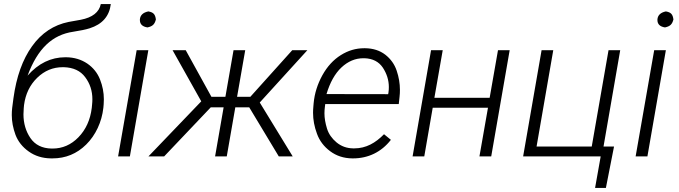

<svg xmlns="http://www.w3.org/2000/svg" viewBox="-20 -778 3375 955"><path d="M309.1 -493.2C307.6 -493.2 306.2 -493.2 304.7 -493.2C233.4 -493.2 170.9 -462.9 117.2 -401.9C167.5 -537.1 240.7 -605 344.2 -620.1C378.9 -625.5 405.8 -630.9 425.8 -637.2C488.8 -657.2 523.9 -697.3 531.2 -757.8H481.4C473.1 -717.3 439.9 -690.9 381.8 -679.7L321.3 -668.9C247.1 -653.8 186.5 -613.8 139.6 -548.3C92.3 -482.4 61.5 -396.5 46.9 -289.6L40.5 -240.7C39.1 -228.5 38.6 -216.8 38.6 -205.6C38.6 -173.3 44.9 -140.6 57.1 -107.4C69.8 -74.2 91.8 -46.4 123 -24.4C153.8 -2.4 190.9 9.3 233.4 9.8C235.8 9.8 238.8 9.8 241.2 9.8C306.2 9.8 362.3 -13.2 408.7 -59.1C455.6 -105.5 486.3 -170.9 494.1 -241.7L495.6 -258.3C496.1 -267.1 496.6 -275.9 496.6 -284.2C496.6 -317.9 490.2 -350.6 477.5 -382.8C464.8 -415 443.8 -441.4 414.1 -461.9C384.3 -481.9 349.6 -492.7 309.1 -493.2ZM297.4 -443.8C344.7 -442.4 380.4 -425.8 403.8 -394C427.7 -362.3 439.5 -325.7 439.5 -284.2C439.5 -275.4 439 -266.6 438 -257.8L436.5 -241.7C429.2 -181.6 406.7 -132.8 370.1 -95.2C333.5 -57.6 290.5 -39.1 241.2 -39.1C239.7 -39.1 237.8 -39.1 236.3 -39.1C189.5 -40 154.3 -57.6 131.3 -91.3C108.4 -125 96.7 -164.6 96.7 -209.5C96.7 -219.2 97.2 -229.5 98.1 -239.7L99.6 -255.9C106.9 -310.5 128.4 -355.5 165 -391.1C201.2 -426.3 243.7 -443.8 292 -443.8C293.9 -443.8 295.4 -443.8 297.4 -443.8Z M675.8 -681.2C675.8 -680.2 675.8 -679.2 675.8 -678.2C675.8 -657.7 688.5 -645.5 713.4 -641.6C738.3 -647 749 -656.2 755.4 -681.2C752 -707 743.2 -716.8 717.8 -721.2C691.4 -715.8 677.2 -702.1 675.8 -681.2ZM717.8 -528.3H659.7L567.4 0H626Z M1366.7 0H1436L1272 -268.1L1508.8 -528.3H1433.6L1225.1 -296.4H1159.2L1199.7 -528.3H1141.6L1101.1 -296.4H1031.7L903.8 -528.3H838.4L981 -273.9L718.3 0H796.4L1028.3 -244.1H1092.3L1049.8 0H1107.9L1150.4 -244.1H1219.7Z M1731.9 9.8C1733.4 9.8 1734.9 9.8 1736.3 9.8C1811 9.8 1877 -21.5 1924.3 -82.5L1890.1 -110.4C1847.7 -66.9 1800.3 -40 1742.7 -40C1740.7 -40 1738.3 -40 1736.3 -40C1704.1 -40.5 1676.8 -50.8 1653.8 -69.8C1630.9 -88.9 1614.7 -111.8 1606.4 -138.7C1598.1 -166 1593.8 -190.9 1593.8 -214.4C1593.8 -225.6 1594.7 -236.8 1596.2 -248.5L1597.7 -260.3H1963.4L1967.3 -295.9C1968.8 -308.1 1969.2 -319.8 1969.2 -331.5C1969.2 -362.8 1963.9 -394.5 1953.1 -426.3C1942.4 -458.5 1923.3 -484.9 1896.5 -505.9C1869.1 -526.9 1835.9 -537.6 1796.4 -538.1C1794.4 -538.1 1793 -538.1 1791 -538.1C1750.5 -538.1 1711.9 -526.9 1675.3 -503.9C1638.7 -481 1607.9 -447.8 1583.5 -403.8C1559.1 -359.4 1544.4 -313 1540 -264.2L1538.6 -247.6C1537.6 -237.3 1537.1 -227.1 1537.1 -216.8C1537.1 -182.6 1543.5 -147.9 1556.6 -112.8C1569.3 -77.6 1591.3 -48.8 1622.1 -25.9C1652.8 -2.9 1689.5 9.3 1731.9 9.8ZM1793.5 -488.3C1834 -486.8 1864.3 -471.2 1884.3 -441.4C1903.8 -411.6 1914.1 -379.4 1914.1 -345.2C1914.1 -335.9 1913.6 -326.7 1912.1 -316.9L1910.6 -309.6L1604 -310.1C1621.1 -367.2 1645.5 -411.6 1678.2 -442.4C1710.9 -473.1 1747.6 -488.3 1787.1 -488.3C1789.6 -488.3 1791.5 -488.3 1793.5 -488.3Z M2515.1 -528.3H2457L2415.5 -291.5H2140.6L2182.1 -528.3H2124L2032.2 0H2090.3L2132.3 -242.2H2407.2L2364.7 0H2423.3Z M2582 0H2967.8L2939.9 156.7H2993.7L3034.2 -49.3H2981.9L3064.9 -528.3H3006.8L2923.3 -49.3H2648.9L2731.9 -528.3H2673.8Z M3250 -681.2C3250 -680.2 3250 -679.2 3250 -678.2C3250 -657.7 3262.7 -645.5 3287.6 -641.6C3312.5 -647 3323.2 -656.2 3329.6 -681.2C3326.2 -707 3317.4 -716.8 3292 -721.2C3265.6 -715.8 3251.5 -702.1 3250 -681.2ZM3292 -528.3H3233.9L3141.6 0H3200.2Z"/></svg>

Font: Roboto Light
Style: Italic
Weight: 300
Italic angle: -12°
Designer: Google
Version: Version 2.137; 2017